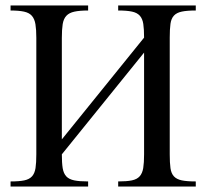

<svg xmlns="http://www.w3.org/2000/svg" viewBox="-20 -682 754 702"><path d="M412.1 0V-18.6Q443.4 -18.6 462.2 -22.5Q481 -26.4 490.7 -37.4Q500.5 -48.3 503.7 -67.6Q506.8 -86.9 506.8 -117.7V-489.7L206.1 -117.7Q206.1 -86.4 209.2 -67.1Q212.4 -47.9 222.4 -37.1Q232.4 -26.4 251.5 -22.5Q270.5 -18.6 302.2 -18.6V0H18.6V-18.6Q50.3 -18.6 68.8 -22.5Q87.4 -26.4 97.2 -37.4Q106.9 -48.3 109.9 -67.6Q112.8 -86.9 112.8 -117.7V-543.5Q112.8 -573.7 109.6 -593.3Q106.4 -612.8 96.7 -624Q86.9 -635.3 68.1 -639.4Q49.3 -643.6 18.6 -643.6V-662.1H302.2V-643.6Q271 -643.6 252 -639.4Q232.9 -635.3 222.7 -624.3Q212.4 -613.3 209.2 -593.8Q206.1 -574.2 206.1 -543.5V-172.4L506.8 -544.4Q506.8 -575.2 503.9 -594.5Q501 -613.8 491 -624.8Q481 -635.7 462.4 -639.6Q443.8 -643.6 412.1 -643.6V-662.1H695.8V-643.6Q663.6 -643.6 644.8 -639.6Q626 -635.7 616 -625Q606 -614.3 603.3 -595Q600.6 -575.7 600.6 -544.4V-117.7Q600.6 -86.4 603.3 -67.1Q606 -47.9 616 -37.1Q626 -26.4 644.8 -22.5Q663.6 -18.6 695.8 -18.6V0Z"/></svg>

Font: Doulos SIL Compact
Style: Regular
Weight: 400
Designer: Walt Agee, Victor Gaultney, Peter Martin, Debbi Hosken
Foundry: SIL International
Version: Version 4.110; 2011; Maintenance release ; LnSpcTght